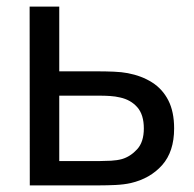

<svg xmlns="http://www.w3.org/2000/svg" viewBox="-20 -560 586 580"><path d="M70 0 69.5 -540H159V-344.5H275.5Q299 -344.5 323.5 -343.5Q348 -342.5 366 -339Q408 -331 439.5 -311Q471 -291 488.5 -256.8Q506 -222.5 506 -172Q506 -102 469.8 -61.2Q433.5 -20.5 375 -7Q355 -2.5 329.2 -1.2Q303.5 0 280.5 0ZM159 -73.5H282Q297 -73.5 315.5 -74.5Q334 -75.5 348.5 -79.5Q374 -87 394.2 -109Q414.5 -131 414.5 -172Q414.5 -213.5 394.8 -236Q375 -258.5 343 -265.5Q328.5 -269 312.5 -270Q296.5 -271 282 -271H159Z"/></svg>

Font: Cns Manrope Med
Style: Regular
Weight: 500
Designer: Mikhail Sharanda
Foundry: Mikhail Sharanda
Version: Version 4.504